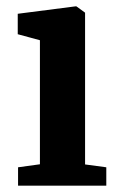

<svg xmlns="http://www.w3.org/2000/svg" viewBox="-20 -586 379 606"><path d="M37 0V-58L106 -67.5V-459L36 -478V-542.5L218.5 -566H221L248.5 -546V-67L315.5 -58V0Z"/></svg>

Font: Merriweather 24pt
Style: Bold
Weight: 700
Designer: Eben Sorkin
Foundry: Eben Sorkin
Version: Version 2.100